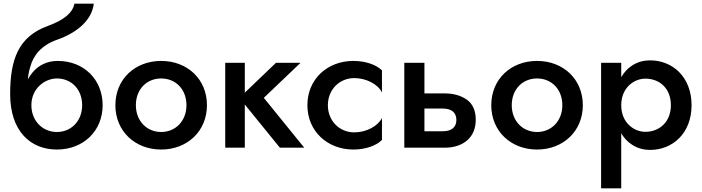

<svg xmlns="http://www.w3.org/2000/svg" viewBox="-20 -800 3800 1040"><path d="M35 -290C35 -91 144 10 288 10C433 10 536 -92 536 -230C536 -369 434 -470 293 -470C236 -470 188 -447 155 -406C146 -395 138 -383 131 -370C133 -393 137 -416 144 -438C161 -502 206 -555 287 -584C397 -622 478 -691 488 -780H383C374 -732 329 -692 238 -659C79 -601 35 -477 35 -290ZM288 -375C366 -375 425 -317 425 -230C425 -145 366 -85 288 -85C211 -85 150 -145 150 -230C150 -323 225 -375 288 -375Z M605 -230C605 -89 712 10 853 10C994 10 1101 -89 1101 -230C1101 -372 994 -470 853 -470C712 -470 605 -372 605 -230ZM716 -230C716 -317 775 -375 853 -375C931 -375 990 -317 990 -230C990 -145 931 -85 853 -85C775 -85 716 -145 716 -230Z M1200 -460V0H1306V-234L1496 0H1628L1409 -270L1608 -460H1475L1306 -298V-460Z M1756 -230C1756 -315 1819 -377 1899 -377C1962 -377 2027 -345 2049 -299V-419C2017 -450 1959 -470 1894 -470C1754 -470 1645 -372 1645 -230C1645 -89 1754 10 1894 10C1959 10 2017 -10 2049 -42V-161C2027 -117 1965 -83 1899 -83C1819 -83 1756 -145 1756 -230Z M2170 -460V0H2389C2485 0 2557 -52 2557 -151C2557 -200 2541 -237 2509 -260C2476 -283 2436 -294 2389 -294H2279V-460ZM2279 -89V-212H2378C2427 -212 2452 -190 2452 -150C2452 -111 2426 -89 2378 -89Z M2641 -230C2641 -89 2748 10 2889 10C3030 10 3137 -89 3137 -230C3137 -372 3030 -470 2889 -470C2748 -470 2641 -372 2641 -230ZM2752 -230C2752 -317 2811 -375 2889 -375C2967 -375 3026 -317 3026 -230C3026 -145 2967 -85 2889 -85C2811 -85 2752 -145 2752 -230Z M3345 220V-78C3360 -53 3378 -33 3401 -18C3430 2 3463 12 3502 12C3622 12 3726 -77 3726 -230C3726 -384 3622 -473 3502 -473C3463 -473 3430 -463 3401 -443C3378 -428 3360 -407 3345 -382V-460H3236V220ZM3614 -230C3614 -139 3551 -86 3476 -86C3413 -86 3345 -136 3345 -230C3345 -324 3413 -374 3476 -374C3551 -374 3614 -323 3614 -230Z"/></svg>

Font: Jost Medium
Style: Regular
Weight: 500
Version: Version 3.710